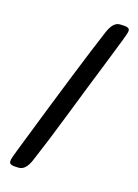

<svg xmlns="http://www.w3.org/2000/svg" viewBox="-120 -790 669 928"><g transform="rotate(15 214.5 -326.5)"><path d="M360.4 -723.6H369.1Q410.2 -723.6 410.2 -707.5V-700.2Q410.2 -690.9 349.6 -539.6Q289.1 -388.2 231 -238.8Q172.9 -89.4 127.4 16.6Q104 71.8 70.8 71.8H62.5Q21.5 71.8 21.5 55.7V48.3Q21.5 40 38.1 -2.4Q227.5 -489.3 304.2 -668.5Q327.6 -723.6 360.4 -723.6Z"/></g></svg>

Font: Averia Libre
Style: Bold
Weight: 700
Version: Version 1.002